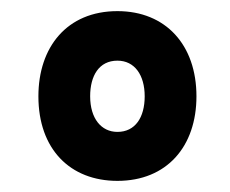

<svg xmlns="http://www.w3.org/2000/svg" viewBox="-20 -592 414 345"><path d="M191 -267C280 -267 333 -329 333 -419C333 -511 278 -572 191 -572C100 -572 49 -507 49 -419C49 -324 106 -267 191 -267ZM191 -355C162 -355 142 -379 142 -419C142 -456 158 -483 191 -483C222 -483 240 -457 240 -419C240 -381 223 -355 191 -355Z"/></svg>

Font: Noto Sans ExtraCondensed
Style: Bold Italic
Weight: 700
Width: 2
Italic angle: -12°
Designer: Monotype Design Team
Foundry: Monotype Imaging Inc.
Version: Version 2.013